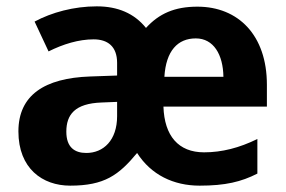

<svg xmlns="http://www.w3.org/2000/svg" viewBox="-20 -575 902 605"><path d="M602 -554C530 -554 481 -532 440 -487C403 -533 351 -555 285 -555C213 -555 143 -536 89 -507L133 -413C179 -436 228 -451 275 -451C319 -451 349 -429 349 -377V-337L264 -334C120 -329 38 -275 38 -161C38 -44 114 10 201 10C309 10 354 -23 412 -93C456 -24 527 10 609 10C690 10 740 -2 791 -28V-137C734 -109 679 -95 623 -95C542 -95 498 -147 495 -239H821V-308C821 -464 731 -554 602 -554ZM597 -454C653 -454 683 -403 684 -333H498C503 -415 540 -454 597 -454ZM349 -254V-209C349 -133 306 -93 252 -93C215 -93 189 -111 189 -160C189 -214 216 -249 300 -252Z"/></svg>

Font: Noto Sans Display
Style: Bold
Weight: 700
Designer: Monotype Design Team
Foundry: Monotype Imaging Inc.
Version: Version 1.900